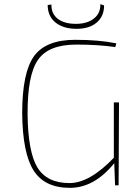

<svg xmlns="http://www.w3.org/2000/svg" viewBox="-20 -894 660 926"><path d="M482 -868Q482 -815 446 -785Q411 -755 349 -755Q285 -755 247 -786Q210 -817 210 -870L228 -872Q227 -828 259 -803Q291 -779 346 -779Q400 -779 432 -804Q465 -829 464 -874ZM536 -667Q452 -679 348 -679Q214 -679 163 -605Q112 -532 113 -343Q115 -162 160 -87Q206 -11 315 -11Q412 -11 529 -133V-400H554L552 0H535L531 -107Q435 12 317 12Q195 12 142 -72Q89 -155 87 -347Q87 -544 144 -623Q201 -702 343 -702Q456 -702 541 -685Z"/></svg>

Font: Taylor Sans Thin
Style: Regular
Weight: 100
Italic angle: -8°
Designer: Natanael Gama
Version: Version 1.001 September 8, 2015